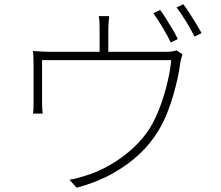

<svg xmlns="http://www.w3.org/2000/svg" viewBox="-20 -853 1040 904"><path d="M734 -806Q747 -789 762 -765Q777 -741 792 -716Q807 -691 817 -669L784 -653Q770 -683 746 -723Q722 -763 702 -791ZM843 -833Q857 -815 873 -790Q889 -765 904 -740.5Q919 -716 929 -697L896 -681Q879 -714 856 -752Q833 -790 811 -818ZM494 -777Q492 -761 491 -744Q490 -727 490 -716Q490 -705 490 -681.5Q490 -658 490 -633Q490 -608 490 -590H449Q449 -609 449 -634.5Q449 -660 449 -682.5Q449 -705 449 -716Q449 -727 448.5 -744Q448 -761 445 -777ZM839 -597Q837 -590 833.5 -578Q830 -566 828 -552Q825 -526 817 -488.5Q809 -451 796.5 -407Q784 -363 766.5 -319.5Q749 -276 726 -238Q691 -179 636.5 -127.5Q582 -76 508 -35Q434 6 341 31L307 -7Q325 -9 343.5 -14.5Q362 -20 380 -25Q438 -42 496 -75Q554 -108 604 -153.5Q654 -199 687 -252Q715 -299 736 -357Q757 -415 770 -472Q783 -529 786 -570H178Q178 -552 178 -523Q178 -494 178 -462Q178 -430 178 -403.5Q178 -377 178 -366Q178 -355 179 -340.5Q180 -326 181 -318H135Q137 -327 137.5 -341.5Q138 -356 138 -366Q138 -378 138 -402Q138 -426 138 -454Q138 -482 138 -506.5Q138 -531 138 -543Q138 -558 137.5 -578Q137 -598 135 -613Q153 -612 175 -610.5Q197 -609 221 -609H754Q779 -609 791.5 -611Q804 -613 811 -616Z"/></svg>

Font: Noto Sans KR ExtraLight
Style: Regular
Weight: 250
Designer: Ryoko NISHIZUKA  (kana, bopomofo & ideographs); Paul D. Hunt (Latin, Greek & Cyrillic); Sandoll Communications , Soo-you
Foundry: Adobe
Version: Version 2.004-H2;hotconv 1.0.118;makeotfexe 2.5.65603